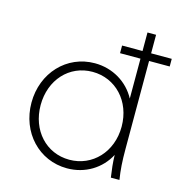

<svg xmlns="http://www.w3.org/2000/svg" viewBox="-112 -858 918 971"><g transform="rotate(15 347.0 -372.5)"><path d="M325 12C420 12 500 -38 541 -116C542 -74 546 -41 552 0H597C589 -50 586 -93 586 -161V-620H694V-660H586V-757H541V-660H434V-620H541V-411C500 -488 419 -538 325 -538C178 -538 66 -419 66 -263C66 -107 178 12 325 12ZM114 -263C114 -395 203 -493 325 -493C446 -493 538 -396 538 -263C538 -130 446 -33 325 -33C203 -33 114 -131 114 -263Z"/></g></svg>

Font: Mluvka ExtraLight
Style: Regular
Weight: 200
Designer: Modified by Jiří Krblich, Original typeface by Gumpita Rahayu
Foundry: Gumpita Rahayu & Jiří Krblich
Version: Version 2.000;Glyphs 3.1.1 (3134)